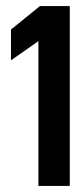

<svg xmlns="http://www.w3.org/2000/svg" viewBox="-20 -610 270 630"><path d="M16 -412 106 -475V0H209V-590H111L16 -513Z"/></svg>

Font: Charger Sport
Style: BlkExt
Weight: 900
Designer: Jasper
Foundry: Cannot Into Space Fonts
Version: Version 1.1